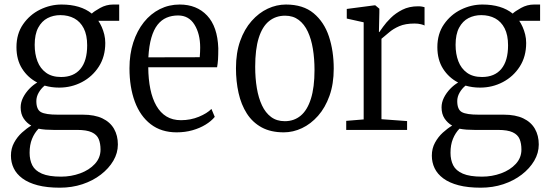

<svg xmlns="http://www.w3.org/2000/svg" viewBox="-20 -588 2477 869"><path d="M251 261.5Q192.5 261.5 150.5 250.5Q108.5 239.5 81.5 219.5Q54.5 199.5 42 173.2Q29.5 147 29.5 116.5Q29.5 84 43.8 57.8Q58 31.5 79.5 12Q101 -7.5 121.5 -19.5Q101 -31 87.2 -51.5Q73.5 -72 73.5 -102Q73.5 -124.5 84.2 -146Q95 -167.5 112.2 -185.5Q129.5 -203.5 148.5 -214.5Q106 -236.5 80.2 -277Q54.5 -317.5 54.5 -374.5Q54.5 -435 84.5 -478.2Q114.5 -521.5 161.2 -544.5Q208 -567.5 258.5 -567.5Q301.5 -567.5 335.8 -557.2Q370 -547 395.5 -526.5Q405.5 -536.5 433.2 -552Q461 -567.5 492 -567.5H519.5V-494H425Q433.5 -481.5 440.5 -465.8Q447.5 -450 452 -431.8Q456.5 -413.5 456.5 -393.5Q456.5 -332 427.5 -286.8Q398.5 -241.5 351 -216.5Q303.5 -191.5 248 -191.5Q229.5 -191.5 213.8 -193.8Q198 -196 182 -200.5Q165.5 -187 155 -168.5Q144.5 -150 144.5 -130.5Q144.5 -92 165.5 -80.5Q186.5 -69 241.5 -69H354.5Q408.5 -69 443.5 -52.2Q478.5 -35.5 496 -5Q513.5 25.5 513.5 66Q513.5 104.5 493 139.5Q472.5 174.5 436.5 202.2Q400.5 230 353 245.8Q305.5 261.5 251 261.5ZM256.5 211.5Q302 211.5 343 196.5Q384 181.5 409.5 153.8Q435 126 435 89Q435 61.5 426.8 41.5Q418.5 21.5 395.5 10.8Q372.5 0 329 0H223.5Q205 0 187.2 -1.2Q169.5 -2.5 154.5 -5.5Q136 13.5 125 40.5Q114 67.5 114 103.5Q114 136 126.2 160.2Q138.5 184.5 169.8 198Q201 211.5 256.5 211.5ZM256.5 -239.5Q313.5 -239.5 344 -276Q374.5 -312.5 374.5 -383Q374.5 -429.5 359 -459.8Q343.5 -490 316.2 -504.8Q289 -519.5 253 -519.5Q221.5 -519.5 195.2 -506Q169 -492.5 153 -462.8Q137 -433 137 -385Q137 -343.5 149.5 -310.8Q162 -278 188.5 -258.8Q215 -239.5 256.5 -239.5Z M779.5 11Q710 11 662.2 -25.8Q614.5 -62.5 590.2 -128Q566 -193.5 566 -279Q566 -343 583.2 -396Q600.5 -449 631.2 -487.5Q662 -526 703.5 -546.8Q745 -567.5 793 -567.5Q870.5 -567.5 917.5 -517.5Q964.5 -467.5 968 -370Q968 -339 966.8 -319.2Q965.5 -299.5 962.5 -283.5H651Q651.5 -229 660.5 -185Q669.5 -141 687.8 -109.2Q706 -77.5 733.5 -60.8Q761 -44 799 -44Q842.5 -44 880 -59.5Q917.5 -75 937 -95L952 -59Q936 -39.5 910.2 -23.8Q884.5 -8 851.2 1.5Q818 11 779.5 11ZM651.5 -328.5 884 -329Q885 -341.5 885.5 -352Q886 -362.5 886 -373Q886 -435 860.2 -476.5Q834.5 -518 786 -518Q757.5 -518 734 -508Q710.5 -498 693 -475.8Q675.5 -453.5 665 -417.2Q654.5 -381 651.5 -328.5Z M1048 -279.5Q1048 -349 1067 -402.5Q1086 -456 1118.8 -493Q1151.5 -530 1191.8 -548.8Q1232 -567.5 1274 -567.5Q1352 -567.5 1399.5 -528Q1447 -488.5 1468.8 -422.8Q1490.5 -357 1490.5 -277.5Q1490.5 -208 1471.2 -154.2Q1452 -100.5 1419.5 -63.8Q1387 -27 1346.8 -8Q1306.5 11 1264.5 11Q1205.5 11 1164.2 -11.5Q1123 -34 1097.2 -74.2Q1071.5 -114.5 1059.8 -167Q1048 -219.5 1048 -279.5ZM1269 -39.5Q1311 -39.5 1341 -64.5Q1371 -89.5 1387.2 -141Q1403.5 -192.5 1403.5 -271Q1403.5 -322 1396.2 -366.5Q1389 -411 1373.2 -444.8Q1357.5 -478.5 1332 -497.8Q1306.5 -517 1270.5 -517Q1228 -517 1197.5 -492.2Q1167 -467.5 1151 -416.2Q1135 -365 1135 -285.5Q1135 -234 1142.5 -189.2Q1150 -144.5 1165.8 -111Q1181.5 -77.5 1207 -58.5Q1232.5 -39.5 1269 -39.5Z M1547 0V-41L1626 -47.5V-487L1549.5 -504V-547.5L1675.5 -564H1678.5L1697 -548.5V-531.5L1695 -443H1697Q1701 -448.5 1714 -467Q1727 -485.5 1748.8 -507Q1770.5 -528.5 1801.2 -544Q1832 -559.5 1872 -559.5Q1882.5 -559.5 1889.8 -558.2Q1897 -557 1901.5 -555.5V-472.5Q1898.5 -475 1885.5 -478.2Q1872.5 -481.5 1856.5 -481.5Q1814.5 -481.5 1787 -469.5Q1759.5 -457.5 1740.8 -441.2Q1722 -425 1706.5 -412.5V-48.5L1822.5 -40V0Z M2156 261.5Q2097.5 261.5 2055.5 250.5Q2013.5 239.5 1986.5 219.5Q1959.5 199.5 1947 173.2Q1934.5 147 1934.5 116.5Q1934.5 84 1948.8 57.8Q1963 31.5 1984.5 12Q2006 -7.5 2026.5 -19.5Q2006 -31 1992.2 -51.5Q1978.5 -72 1978.5 -102Q1978.5 -124.5 1989.2 -146Q2000 -167.5 2017.2 -185.5Q2034.5 -203.5 2053.5 -214.5Q2011 -236.5 1985.2 -277Q1959.5 -317.5 1959.5 -374.5Q1959.5 -435 1989.5 -478.2Q2019.5 -521.5 2066.2 -544.5Q2113 -567.5 2163.5 -567.5Q2206.5 -567.5 2240.8 -557.2Q2275 -547 2300.5 -526.5Q2310.5 -536.5 2338.2 -552Q2366 -567.5 2397 -567.5H2424.5V-494H2330Q2338.5 -481.5 2345.5 -465.8Q2352.5 -450 2357 -431.8Q2361.5 -413.5 2361.5 -393.5Q2361.5 -332 2332.5 -286.8Q2303.5 -241.5 2256 -216.5Q2208.5 -191.5 2153 -191.5Q2134.5 -191.5 2118.8 -193.8Q2103 -196 2087 -200.5Q2070.5 -187 2060 -168.5Q2049.5 -150 2049.5 -130.5Q2049.5 -92 2070.5 -80.5Q2091.5 -69 2146.5 -69H2259.5Q2313.5 -69 2348.5 -52.2Q2383.5 -35.5 2401 -5Q2418.5 25.5 2418.5 66Q2418.5 104.5 2398 139.5Q2377.5 174.5 2341.5 202.2Q2305.5 230 2258 245.8Q2210.5 261.5 2156 261.5ZM2161.5 211.5Q2207 211.5 2248 196.5Q2289 181.5 2314.5 153.8Q2340 126 2340 89Q2340 61.5 2331.8 41.5Q2323.5 21.5 2300.5 10.8Q2277.5 0 2234 0H2128.5Q2110 0 2092.2 -1.2Q2074.5 -2.5 2059.5 -5.5Q2041 13.5 2030 40.5Q2019 67.5 2019 103.5Q2019 136 2031.2 160.2Q2043.5 184.5 2074.8 198Q2106 211.5 2161.5 211.5ZM2161.5 -239.5Q2218.5 -239.5 2249 -276Q2279.5 -312.5 2279.5 -383Q2279.5 -429.5 2264 -459.8Q2248.5 -490 2221.2 -504.8Q2194 -519.5 2158 -519.5Q2126.5 -519.5 2100.2 -506Q2074 -492.5 2058 -462.8Q2042 -433 2042 -385Q2042 -343.5 2054.5 -310.8Q2067 -278 2093.5 -258.8Q2120 -239.5 2161.5 -239.5Z"/></svg>

Font: Merriweather 24pt SemiCondensed Light
Style: Regular
Weight: 300
Width: 4
Designer: Eben Sorkin
Foundry: Eben Sorkin
Version: Version 2.100